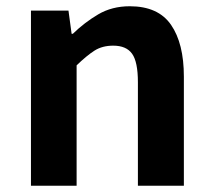

<svg xmlns="http://www.w3.org/2000/svg" viewBox="-20 -594 681 614"><path d="M79 -560H199L209 -486H213Q250 -522 294 -548Q338 -574 395 -574Q486 -574 527 -514.5Q568 -455 568 -349V0H421V-331Q421 -396 402.5 -422Q384 -448 342 -448Q307 -448 282 -432Q257 -416 225 -385V0H79Z"/></svg>

Font: SpoqaHanSans-Bold
Style: Regular
Weight: 700
Designer: [Spoqa Han Sans] Dong-huui Kim \uAE40 \uB3D9 \uD718   [Noto Sans] Ryoko NISHIZUKA \u897F \u585A \u6DBC \u5B50  (kana & i
Foundry: Spoqa (http://www.spoqa-han-sans.com)
Version: Version 2.000